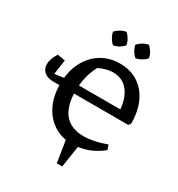

<svg xmlns="http://www.w3.org/2000/svg" viewBox="-241 -1042 1283 1382"><g transform="rotate(30 400.0 -350.5)"><path d="M465 10Q379 10 314 -31.5Q249 -73 212.5 -147.5Q176 -222 176 -322Q176 -424 214.5 -501.5Q253 -579 321.5 -622Q390 -665 478 -665Q565 -665 629 -623.5Q693 -582 727.5 -506.5Q762 -431 762 -329L748 -312H126L63 -358L221 -380H690L645 -342Q644 -420 622 -474Q600 -528 561 -556.5Q522 -585 468 -585Q434 -585 396.5 -573.5Q359 -562 322 -539L361 -574Q330 -524 313.5 -463.5Q297 -403 297 -332Q297 -249 321 -193Q345 -137 392.5 -108.5Q440 -80 510 -80Q549 -80 595.5 -89.5Q642 -99 696 -119L709 -80Q658 -37 595 -13.5Q532 10 465 10ZM126 -312Q76 -312 49 -335.5Q22 -359 22 -398Q22 -422 31 -446.5Q40 -471 57 -496L121 -485L100 -345ZM403 -886Q421 -869 434 -847Q447 -825 450 -801Q435 -783 412.5 -770Q390 -757 366 -753Q349 -768 335.5 -791Q322 -814 317 -838Q333 -856 355.5 -869Q378 -882 403 -886ZM589 -886Q607 -869 620.5 -847Q634 -825 637 -801Q622 -783 599 -770Q576 -757 553 -753Q534 -769 521 -791.5Q508 -814 504 -838Q521 -856 543 -869Q565 -882 589 -886ZM441 185 408 -24H518L486 185Z"/></g></svg>

Font: Piazzolla 24pt SemiBold
Style: Regular
Weight: 600
Designer: Juan Pablo del Peral
Foundry: Huerta Tipografica
Version: Version 2.005